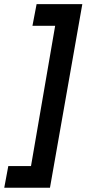

<svg xmlns="http://www.w3.org/2000/svg" viewBox="-88 -770 428 926"><path d="M-67.5 135.5 -48 31H61.5L178 -645.5H68.5L88.5 -750H309L153 135.5Z"/></svg>

Font: Cabin
Style: Bold Italic
Weight: 700
Width: 4
Italic angle: -10°
Designer: Pablo Impallari
Foundry: Pablo Impallari. http://www.impallari.com Igino Marini. http://www.ikern.com
Version: Version 3.001